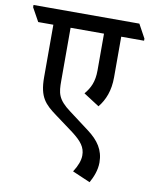

<svg xmlns="http://www.w3.org/2000/svg" viewBox="-129 -689 720 911"><g transform="rotate(10 231.0 -233.0)"><path d="M366 158C382 129 396 95 396 58C396 -2 367 -44 315 -83L218 -156C153 -204 150 -234 150 -293V-548H311V-371C311 -316 295 -284 269 -253L345 -204C375 -241 394 -288 394 -352V-548H504V-558L468 -624H-42V-613L-6 -548H67V-295C67 -198 98 -169 155 -127L243 -62C290 -26 310 0 310 39C310 63 300 90 280 121Z"/></g></svg>

Font: Noto Serif Devanagari Condensed Medium
Style: Regular
Weight: 500
Width: 3
Designer: Universal Thirst, Indian Type Foundry and the Monotype Design Team
Foundry: Monotype Imaging Inc.
Version: Version 2.004